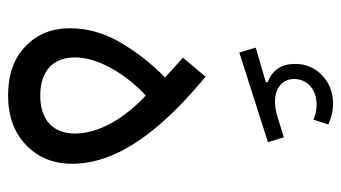

<svg xmlns="http://www.w3.org/2000/svg" viewBox="-206 -638 849 478"><g transform="rotate(90 219.0 -399.5)"><path d="M290.5 -792C273.4 -799.3 257.3 -803.7 240.2 -803.7C211.4 -803.7 187.5 -794.9 168.5 -776.9C149.4 -758.8 139.6 -736.3 139.6 -709.5C139.6 -675.3 154.8 -652.3 185.1 -641.1V-636.2L99.1 -611.3L111.3 -570.3L334.5 -641.6L322.3 -681.2L272 -665.5C257.8 -661.1 245.1 -659.2 232.9 -659.2C199.7 -659.2 177.2 -677.2 177.2 -707C177.2 -739.7 203.6 -762.7 240.7 -762.7C253.4 -762.7 266.1 -760.3 278.3 -754.9ZM218.3 5.4C269.5 5.4 311 -9.8 341.8 -39.6C372.6 -69.3 388.2 -107.4 388.2 -153.8C388.2 -272 297.4 -381.8 171.4 -486.3L124 -429.7C139.6 -416.5 156.2 -401.4 173.3 -385.3C139.6 -352.5 110.8 -315.9 86.9 -275.4C63 -234.9 50.8 -192.4 50.8 -148.4C50.8 -104 65.4 -67.4 95.2 -38.6C125 -9.3 166 5.4 218.3 5.4ZM218.3 -74.7C153.3 -74.7 123.5 -110.4 123.5 -161.1C123.5 -189 132.3 -218.8 149.9 -250.5C167 -282.2 189.9 -311 218.3 -337.4C247.1 -310.5 270.5 -281.7 287.6 -250.5C304.7 -218.8 313 -189 313 -161.1C313 -110.4 283.2 -74.7 218.3 -74.7Z"/></g></svg>

Font: Estedad Regular
Style: Regular
Weight: 400
Designer: Amin Abedi
Version: Version 7.3